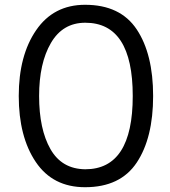

<svg xmlns="http://www.w3.org/2000/svg" viewBox="-20 -780 718 810"><path d="M338.9 9.8Q202.6 9.8 130.9 -96.7Q59.1 -203.1 59.1 -375Q59.1 -545.9 132.6 -652.8Q206.1 -759.8 338.9 -759.8Q487.8 -759.8 556.9 -655.8Q626 -551.8 626 -375Q626 -198.2 556.9 -94.2Q487.8 9.8 338.9 9.8ZM339.8 -65.9Q540 -65.9 540 -375Q540 -684.1 339.8 -684.1Q244.6 -684.1 194.8 -598.6Q145 -513.2 145 -375Q145 -234.9 192.9 -150.9Q240.7 -66.9 339.8 -65.9Z"/></svg>

Font: Oakes Grotesk
Style: Italic
Weight: 400
Designer: Samuel Oakes
Foundry: Samuel Oakes
Version: Version 1.0 | wf-rip DC20170320